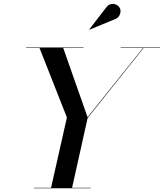

<svg xmlns="http://www.w3.org/2000/svg" viewBox="-20 -1003 872 1023"><path d="M251.5 0 336.5 -377 189.5 -750H316L446.5 -378.5L742.5 -748H745.5L447 -374.5L363.5 0ZM161.5 0V-2.5H463.5V0ZM119.5 -747.5V-750H425V-747.5ZM622.5 -747.5V-750H832.5V-747.5ZM457.5 -845 456 -846.5 547 -965Q555.5 -975.5 565.8 -979.5Q576 -983.5 585.8 -982.2Q595.5 -981 603.8 -975.8Q612 -970.5 616.5 -963.5Q623 -953.5 622 -940.5Q621 -927.5 613.8 -917Q606.5 -906.5 594 -901.5Z"/></svg>

Font: Bodoni Moda 72pt Medium
Style: Italic
Weight: 500
Italic angle: -13°
Designer: Owen Earl
Foundry: indestructible type
Version: Version 2.004